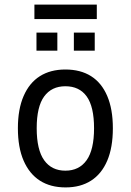

<svg xmlns="http://www.w3.org/2000/svg" viewBox="-20 -808 570 837"><path d="M266 9Q200 9 154 -20.5Q108 -50 83 -107.5Q58 -165 58 -249Q58 -332 83 -389.5Q108 -447 154 -476Q200 -505 265 -505Q331 -505 377 -476Q423 -447 447.5 -389.5Q472 -332 472 -249Q472 -165 447.5 -107.5Q423 -50 377 -20.5Q331 9 266 9ZM265 -64Q325 -64 357.5 -109.5Q390 -155 390 -249Q390 -343 358 -387.5Q326 -432 265 -432Q205 -432 172.5 -387.5Q140 -343 140 -249Q140 -155 172.5 -109.5Q205 -64 265 -64ZM130 -725V-788H402V-725ZM139 -587V-666H230V-587ZM302 -587V-666H393V-587Z"/></svg>

Font: Nunito Sans 7pt Condensed
Style: Regular
Weight: 400
Width: 3
Designer: Vernon Adams
Foundry: Vernon Adams
Version: Version 3.101;gftools[0.9.27]